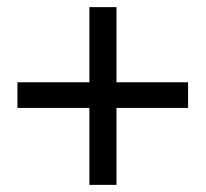

<svg xmlns="http://www.w3.org/2000/svg" viewBox="-20 -593 577 539"><path d="M508 -362V-290H307V-74H231V-290H29V-362H231V-573H307V-362Z"/></svg>

Font: TypoPRO Source Serif Pro
Style: Regular
Weight: 600
Designer: Frank Grießhammer
Foundry: Adobe Systems Incorporated
Version: Version 1.017;PS 1.0;hotconv 1.0.79;makeotf.lib2.5.61930